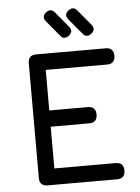

<svg xmlns="http://www.w3.org/2000/svg" viewBox="-60 -944 722 990"><g transform="rotate(-5 301.5 -449.0)"><path d="M323 -760C339.5 -773.5 341 -789 327 -806C327 -806 261 -885 261 -885C261 -885 261 -885 261 -885C247.5 -901.5 232 -902.5 215 -888.5C215 -888.5 215 -888.5 215 -888.5C198.5 -875.5 197 -860 211.5 -842.5C211.5 -842.5 277.5 -763.5 277.5 -763.5C277.5 -763.5 277.5 -763.5 277.5 -763.5C290 -747 305.5 -746 323 -760C323 -760 323 -760 323 -760ZM439 -760C455.5 -773.5 457 -789 443 -806C443 -806 377 -885 377 -885C377 -885 377 -885 377 -885C363.5 -901.5 348 -902.5 331 -888.5C331 -888.5 331 -888.5 331 -888.5C314.5 -875.5 313 -860 327.5 -842.5C327.5 -842.5 393.5 -763.5 393.5 -763.5C393.5 -763.5 393.5 -763.5 393.5 -763.5C406 -747 421.5 -746 439 -760C439 -760 439 -760 439 -760ZM505 0C505 0 505 0 505 0C533 0 547 -14 547 -42C547 -42 547 -42 547 -42C547 -70 533 -84 505 -84C505 -84 188 -84 188 -84C188 -84 188 -300 188 -300C188 -300 387 -300 387 -300C387 -300 387 -300 387 -300C415 -300 429 -314 429 -342C429 -342 429 -342 429 -342C429 -370 415 -384 387 -384C387 -384 188 -384 188 -384C188 -384 188 -594 188 -594C188 -594 505 -594 505 -594C505 -594 505 -594 505 -594C533 -594 547 -608 547 -636C547 -636 547 -636 547 -636C547 -664 533 -678 505 -678C505 -678 146 -678 146 -678C146 -678 146 -678 146 -678C118 -678 104 -664 104 -636C104 -636 104 -42 104 -42C104 -42 104 -42 104 -42C104 -14 118 0 146 0C146 0 505 0 505 0Z"/></g></svg>

Font: Jura-Fortis-Bold
Style: Bold
Weight: 500
Designer: Daniel Johnson, Alexei Vanyashin, Mirko Velimirovic
Foundry: Daniel Johnson
Version: ""